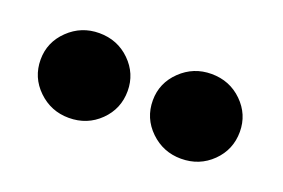

<svg xmlns="http://www.w3.org/2000/svg" viewBox="-42 -923 580 394"><g transform="rotate(20 247.5 -725.5)"><path d="M218 -726Q218 -687 190.5 -660Q163 -633 123 -633Q84 -633 56 -660Q28 -687 28 -726Q28 -764 56 -791Q84 -818 123 -818Q163 -818 190.5 -791Q218 -764 218 -726ZM463 -726Q463 -687 435.5 -660Q408 -633 368 -633Q329 -633 301 -660Q273 -687 273 -726Q273 -764 301 -791Q329 -818 368 -818Q408 -818 435.5 -791Q463 -764 463 -726Z"/></g></svg>

Font: FiraGO Heavy
Style: Regular
Weight: 900
Designer: bBox Type
Foundry: bBox Type GmbH
Version: Version 1.001